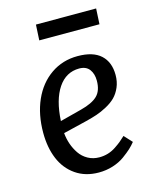

<svg xmlns="http://www.w3.org/2000/svg" viewBox="-110 -782 700 871"><g transform="rotate(-15 240.5 -347.0)"><path d="M143.1 -708H425.8L421.9 -634.8H139.2ZM288.1 -521Q360.8 -521 397 -487.5Q433.1 -454.1 433.1 -394Q433.1 -362.3 421.9 -336.4Q410.6 -310.5 393.6 -293.5Q376.5 -276.4 350.6 -262.5Q324.7 -248.5 302 -241Q279.3 -233.4 250 -226.1L139.2 -199.2Q141.6 -172.9 150.1 -147.7Q158.7 -122.6 173.6 -100.6Q188.5 -78.6 212.4 -65.2Q236.3 -51.8 266.1 -51.8Q287.1 -51.8 306.6 -57.6Q326.2 -63.5 344 -75.4Q361.8 -87.4 371.3 -95.2Q380.9 -103 396 -117.2L430.2 -80.1Q418.9 -65.9 404.8 -52.7Q390.6 -39.6 367.4 -22.7Q344.2 -5.9 312.5 4.2Q280.8 14.2 246.1 14.2Q183.1 14.2 137.7 -17.3Q92.3 -48.8 70.1 -102.3Q47.9 -155.8 47.9 -225.1Q47.9 -310.5 77.6 -377.7Q107.4 -444.8 162.4 -482.9Q217.3 -521 288.1 -521ZM344.2 -391.1Q344.2 -423.3 328.6 -444.1Q313 -464.8 280.8 -464.8Q218.8 -464.8 181.6 -409.7Q144.5 -354.5 139.2 -255.9L240.2 -282.2Q295.4 -296.4 319.8 -320.3Q344.2 -344.2 344.2 -391.1Z"/></g></svg>

Font: Literata Book
Style: Italic
Weight: 400
Italic angle: -3°
Designer: Latin by Veronika Burian and Jose Scaglione. Greek by Irene Vlachou. Cyrillic by Vera Evstafieva
Foundry: TypeTogether
Version: Version 1.003;PS 001.003;hotconv 1.0.88;makeotf.lib2.5.64775